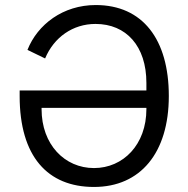

<svg xmlns="http://www.w3.org/2000/svg" viewBox="-20 -730 748 762"><path d="M58 -371V-349C58 -109 169 12 353 12C537 12 650 -123 650 -349C650 -574 546 -710 360 -710C230 -710 129 -633 89 -532L159 -498C194 -582 269 -635 359 -635C481 -635 561 -547 561 -401V-371ZM353 -63C237 -63 145 -156 145 -297V-302H561V-297C561 -156 469 -63 353 -63Z"/></svg>

Font: Braiins Sans
Style: Regular
Weight: 400
Designer: Mike Abbink, Paul van der Laan, Pieter van Rosmalen, Jiri Chlebus, Lubos Buracinsky
Foundry: Bold Monday, Sudetype
Version: Version 1.000;hotconv 1.0.109;makeotfexe 2.5.65596